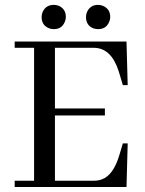

<svg xmlns="http://www.w3.org/2000/svg" viewBox="-20 -753 583 773"><path d="M494.1 -410.2H474.6L460.9 -456.1C460.3 -458.7 459.3 -461.9 458 -465.8C437.8 -529 404.3 -560.5 357.4 -560.5H201.2V-316.4H402.3V-288.1H201.2V-25.4H357.4C368.5 -25.4 378.9 -27 388.7 -30.3C420.6 -41.3 444.7 -74.5 460.9 -129.9L474.6 -175.8H494.1L489.3 0H39.1V-25.4H117.2V-560.5H39.1V-585.9H489.3ZM245.1 -684.6C245.1 -678.1 243.8 -671.9 241.2 -666C233.4 -645.8 218.8 -635.7 197.3 -635.7C190.8 -635.7 184.6 -636.7 178.7 -638.7C157.9 -646.5 147.5 -661.8 147.5 -684.6C147.5 -691.1 148.8 -697.6 151.4 -704.1C159.8 -723.6 175.1 -733.4 197.3 -733.4C203.8 -733.4 210.3 -732.1 216.8 -729.5C235.7 -721 245.1 -706.1 245.1 -684.6ZM423.8 -684.6C423.8 -678.1 422.5 -671.9 419.9 -666C412.1 -645.8 397.1 -635.7 375 -635.7C369.1 -635.7 363 -636.7 356.4 -638.7C336.3 -646.5 326.2 -661.8 326.2 -684.6C326.2 -691.1 327.5 -697.6 330.1 -704.1C338.5 -723.6 353.5 -733.4 375 -733.4C381.5 -733.4 388 -732.1 394.5 -729.5C414.1 -721 423.8 -706.1 423.8 -684.6Z"/></svg>

Font: Abhaya Libre
Style: Regular
Weight: 400
Designer: Pushpananda Ekanayake, Sol Matas, Pathum Egodawatta
Foundry: Mooniak
Version: Version 1.041; ; ttfautohint (v1.5)